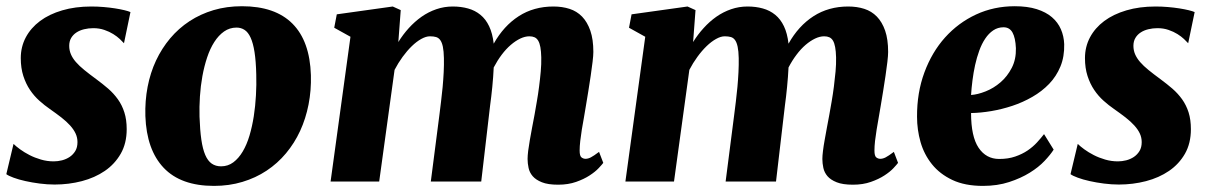

<svg xmlns="http://www.w3.org/2000/svg" viewBox="-20 -589 3921 623"><path d="M23.9 -122.1Q31.7 -114.3 45.2 -104.5Q58.6 -94.7 75.7 -85.9Q92.8 -77.1 112.8 -71.3Q132.8 -65.4 154.3 -65.4Q167.5 -65.4 181.2 -68.8Q194.8 -72.3 206.1 -79.8Q217.3 -87.4 224.4 -99.1Q231.4 -110.8 231.4 -127.9Q231.4 -142.6 225.3 -155.8Q219.2 -168.9 207.5 -181.9Q195.8 -194.8 179.2 -207.8Q162.6 -220.7 141.6 -235.4Q124.5 -247.1 107.7 -262.2Q90.8 -277.3 77.4 -297.1Q64 -316.9 55.7 -342.5Q47.4 -368.2 47.4 -400.4Q47.4 -437 63.7 -467.8Q80.1 -498.5 109.9 -520.8Q139.6 -543 181.9 -555.4Q224.1 -567.9 276.4 -567.9Q296.4 -567.9 316.4 -566.2Q336.4 -564.5 353.5 -561.8Q370.6 -559.1 383.8 -555.9Q397 -552.7 403.3 -549.8L382.3 -448.7Q377.4 -454.1 368.7 -462.4Q359.9 -470.7 347.4 -478.5Q335 -486.3 318.6 -491.9Q302.2 -497.6 282.7 -497.6Q267.1 -497.6 252.9 -494.1Q238.8 -490.7 228 -483.6Q217.3 -476.6 210.9 -465.8Q204.6 -455.1 204.6 -440.4Q204.6 -425.8 210 -413.1Q215.3 -400.4 226.3 -387.7Q237.3 -375 253.9 -361.6Q270.5 -348.1 292.5 -332Q313 -316.9 331.1 -301.3Q349.1 -285.6 362.5 -266.8Q376 -248 383.5 -224.4Q391.1 -200.7 391.1 -169.9Q391.1 -124 371.8 -90.3Q352.5 -56.6 320.1 -34.4Q287.6 -12.2 245.4 -1.2Q203.1 9.8 157.2 9.8Q133.8 9.8 108.9 6.6Q84 3.4 62.3 -1.5Q40.5 -6.3 23.9 -12.5Q7.3 -18.6 0.5 -23.9Z M697.3 -49.3Q719.7 -49.3 737.1 -62.3Q754.4 -75.2 767.6 -97.4Q780.8 -119.6 789.6 -149.2Q798.3 -178.7 803.5 -211.9Q808.6 -245.1 810.5 -279.8Q812.5 -314.5 811.5 -347.2Q810.5 -390.6 805.9 -419.9Q801.3 -449.2 793.2 -466.8Q785.2 -484.4 773.7 -491.9Q762.2 -499.5 747.6 -499.5Q725.1 -499.5 707 -486.8Q689 -474.1 675.3 -452.6Q661.6 -431.2 652.1 -402.6Q642.6 -374 636.7 -341.8Q630.9 -309.6 628.7 -275.9Q626.5 -242.2 627.4 -210.4Q628.9 -166.5 633.3 -136Q637.7 -105.5 646 -86.2Q654.3 -66.9 667 -58.1Q679.7 -49.3 697.3 -49.3ZM451.7 -212.4Q450.2 -261.7 459 -307.4Q467.8 -353 486.3 -392.6Q504.9 -432.1 532.2 -464.6Q559.6 -497.1 595 -520.3Q630.4 -543.5 673.1 -556.2Q715.8 -568.8 765.1 -568.8Q872.6 -568.8 929 -512.2Q985.4 -455.6 988.8 -345.2Q990.2 -295.9 981.2 -250Q972.2 -204.1 953.9 -164.3Q935.5 -124.5 908 -91.6Q880.4 -58.6 845 -35.2Q809.6 -11.7 766.6 1.2Q723.6 14.2 674.3 14.2Q566.9 14.2 511.2 -44.4Q455.6 -103 451.7 -212.4Z M1405.8 -216.3Q1408.2 -236.3 1411.1 -259.5Q1414.1 -282.7 1416.3 -306.9Q1418.5 -331.1 1419.7 -355Q1420.9 -378.9 1420.4 -400.4Q1419.9 -423.3 1417 -437.3Q1414.1 -451.2 1408.7 -458.7Q1403.3 -466.3 1395 -468.8Q1386.7 -471.2 1375 -471.2Q1362.3 -471.2 1346.9 -462.6Q1331.5 -454.1 1316.2 -439.2Q1300.8 -424.3 1286.4 -404.5Q1272 -384.8 1260.3 -362.3L1210.4 0H1052.7L1117.2 -469.7L1064.5 -499L1072.8 -542.5L1254.4 -567.9L1280.3 -556.2L1272.5 -452.6Q1287.6 -477.1 1306.6 -498Q1325.7 -519 1347.9 -534.7Q1370.1 -550.3 1395.8 -559.1Q1421.4 -567.9 1449.2 -567.9Q1476.1 -567.9 1498.8 -561.5Q1521.5 -555.2 1538.8 -541Q1556.2 -526.9 1567.1 -503.9Q1578.1 -481 1582 -447.3Q1614.3 -504.9 1663.1 -536.4Q1711.9 -567.9 1775.9 -567.9Q1804.2 -567.9 1827.9 -560.3Q1851.6 -552.7 1868.7 -535.2Q1885.7 -517.6 1895.5 -489.5Q1905.3 -461.4 1905.3 -420.4Q1905.3 -409.2 1902.8 -388.4Q1900.4 -367.7 1896.7 -343Q1893.1 -318.4 1888.9 -292.7Q1884.8 -267.1 1881.3 -246.6Q1878.4 -228 1874.8 -208Q1871.1 -188 1867.9 -168.5Q1864.7 -148.9 1862.8 -131.6Q1860.8 -114.3 1860.8 -100.6Q1860.8 -83 1866.7 -78.4Q1872.6 -73.7 1879.9 -73.7Q1888.2 -73.7 1897.2 -78.4Q1906.2 -83 1923.8 -96.2L1937.5 -60.5Q1933.6 -55.2 1922.6 -43.5Q1911.6 -31.7 1893.3 -19.8Q1875 -7.8 1849.4 1.2Q1823.7 10.3 1791 10.3Q1757.8 10.3 1738.3 2.4Q1718.8 -5.4 1708.5 -17.3Q1698.2 -29.3 1695.1 -44.2Q1691.9 -59.1 1691.9 -73.2Q1691.9 -83.5 1693.8 -99.4Q1695.8 -115.2 1699.2 -134.5Q1702.6 -153.8 1706.5 -174.8Q1710.4 -195.8 1714.4 -216.3Q1717.8 -235.8 1721.9 -259.5Q1726.1 -283.2 1729.2 -307.9Q1732.4 -332.5 1734.6 -356.9Q1736.8 -381.3 1736.3 -402.8Q1735.8 -422.9 1733.4 -436Q1731 -449.2 1726.3 -457Q1721.7 -464.8 1714.6 -468Q1707.5 -471.2 1697.8 -471.2Q1683.6 -471.2 1668.2 -463.9Q1652.8 -456.5 1637.5 -443.4Q1622.1 -430.2 1607.9 -411.4Q1593.8 -392.6 1582 -370.1Q1580.6 -339.4 1577.4 -307.1Q1574.2 -274.9 1570.3 -246.6L1541.5 0H1377.9Z M2362.3 -216.3Q2364.7 -236.3 2367.7 -259.5Q2370.6 -282.7 2372.8 -306.9Q2375 -331.1 2376.2 -355Q2377.4 -378.9 2377 -400.4Q2376.5 -423.3 2373.5 -437.3Q2370.6 -451.2 2365.2 -458.7Q2359.9 -466.3 2351.6 -468.8Q2343.3 -471.2 2331.5 -471.2Q2318.8 -471.2 2303.5 -462.6Q2288.1 -454.1 2272.7 -439.2Q2257.3 -424.3 2242.9 -404.5Q2228.5 -384.8 2216.8 -362.3L2167 0H2009.3L2073.7 -469.7L2021 -499L2029.3 -542.5L2210.9 -567.9L2236.8 -556.2L2229 -452.6Q2244.1 -477.1 2263.2 -498Q2282.2 -519 2304.4 -534.7Q2326.7 -550.3 2352.3 -559.1Q2377.9 -567.9 2405.8 -567.9Q2432.6 -567.9 2455.3 -561.5Q2478 -555.2 2495.4 -541Q2512.7 -526.9 2523.7 -503.9Q2534.7 -481 2538.6 -447.3Q2570.8 -504.9 2619.6 -536.4Q2668.5 -567.9 2732.4 -567.9Q2760.7 -567.9 2784.4 -560.3Q2808.1 -552.7 2825.2 -535.2Q2842.3 -517.6 2852.1 -489.5Q2861.8 -461.4 2861.8 -420.4Q2861.8 -409.2 2859.4 -388.4Q2856.9 -367.7 2853.3 -343Q2849.6 -318.4 2845.5 -292.7Q2841.3 -267.1 2837.9 -246.6Q2835 -228 2831.3 -208Q2827.6 -188 2824.5 -168.5Q2821.3 -148.9 2819.3 -131.6Q2817.4 -114.3 2817.4 -100.6Q2817.4 -83 2823.2 -78.4Q2829.1 -73.7 2836.4 -73.7Q2844.7 -73.7 2853.8 -78.4Q2862.8 -83 2880.4 -96.2L2894 -60.5Q2890.1 -55.2 2879.2 -43.5Q2868.2 -31.7 2849.9 -19.8Q2831.5 -7.8 2805.9 1.2Q2780.3 10.3 2747.6 10.3Q2714.4 10.3 2694.8 2.4Q2675.3 -5.4 2665 -17.3Q2654.8 -29.3 2651.6 -44.2Q2648.4 -59.1 2648.4 -73.2Q2648.4 -83.5 2650.4 -99.4Q2652.3 -115.2 2655.8 -134.5Q2659.2 -153.8 2663.1 -174.8Q2667 -195.8 2670.9 -216.3Q2674.3 -235.8 2678.5 -259.5Q2682.6 -283.2 2685.8 -307.9Q2689 -332.5 2691.2 -356.9Q2693.4 -381.3 2692.9 -402.8Q2692.4 -422.9 2689.9 -436Q2687.5 -449.2 2682.9 -457Q2678.2 -464.8 2671.1 -468Q2664.1 -471.2 2654.3 -471.2Q2640.1 -471.2 2624.8 -463.9Q2609.4 -456.5 2594 -443.4Q2578.6 -430.2 2564.5 -411.4Q2550.3 -392.6 2538.6 -370.1Q2537.1 -339.4 2533.9 -307.1Q2530.8 -274.9 2526.9 -246.6L2498 0H2334.5Z M2955.6 -210Q2955.1 -288.1 2979.5 -354Q3003.9 -419.9 3046.6 -467.5Q3089.4 -515.1 3147.2 -542Q3205.1 -568.8 3272.5 -568.8Q3314 -568.8 3344 -559.3Q3374 -549.8 3393.3 -533.2Q3412.6 -516.6 3422.4 -494.1Q3432.1 -471.7 3433.1 -445.8Q3434.1 -405.3 3420.9 -373.3Q3407.7 -341.3 3384.3 -316.9Q3360.8 -292.5 3329.8 -274.7Q3298.8 -256.8 3264.9 -245.6Q3231 -234.4 3196.3 -228.5Q3161.6 -222.7 3130.9 -222.2Q3130.9 -146 3155.3 -109.6Q3179.7 -73.2 3222.2 -73.2Q3251.5 -73.2 3274.2 -81.1Q3296.9 -88.9 3314.5 -100.8Q3332 -112.8 3345 -127Q3357.9 -141.1 3367.7 -153.8L3398.9 -103.5Q3388.7 -87.4 3369.4 -66.9Q3350.1 -46.4 3321.3 -28.6Q3292.5 -10.7 3254.4 1.7Q3216.3 14.2 3169.4 14.2Q3110.8 14.2 3070.1 -5.1Q3029.3 -24.4 3003.9 -56.2Q2978.5 -87.9 2967 -127.9Q2955.6 -168 2955.6 -210ZM3130.9 -280.8Q3152.3 -282.2 3178.2 -292.5Q3204.1 -302.7 3226.3 -321.8Q3248.5 -340.8 3262.9 -368.7Q3277.3 -396.5 3276.4 -432.6Q3274.9 -466.3 3265.4 -483.4Q3255.9 -500.5 3236.3 -500.5Q3217.8 -500.5 3202.9 -490.5Q3188 -480.5 3176.8 -463.6Q3165.5 -446.8 3157.5 -424.6Q3149.4 -402.3 3144 -377.9Q3138.7 -353.5 3135.5 -328.4Q3132.3 -303.2 3130.9 -280.8Z M3477.1 -122.1Q3484.9 -114.3 3498.3 -104.5Q3511.7 -94.7 3528.8 -85.9Q3545.9 -77.1 3565.9 -71.3Q3585.9 -65.4 3607.4 -65.4Q3620.6 -65.4 3634.3 -68.8Q3647.9 -72.3 3659.2 -79.8Q3670.4 -87.4 3677.5 -99.1Q3684.6 -110.8 3684.6 -127.9Q3684.6 -142.6 3678.5 -155.8Q3672.4 -168.9 3660.6 -181.9Q3648.9 -194.8 3632.3 -207.8Q3615.7 -220.7 3594.7 -235.4Q3577.6 -247.1 3560.8 -262.2Q3543.9 -277.3 3530.5 -297.1Q3517.1 -316.9 3508.8 -342.5Q3500.5 -368.2 3500.5 -400.4Q3500.5 -437 3516.8 -467.8Q3533.2 -498.5 3563 -520.8Q3592.8 -543 3635 -555.4Q3677.2 -567.9 3729.5 -567.9Q3749.5 -567.9 3769.5 -566.2Q3789.6 -564.5 3806.6 -561.8Q3823.7 -559.1 3836.9 -555.9Q3850.1 -552.7 3856.4 -549.8L3835.4 -448.7Q3830.6 -454.1 3821.8 -462.4Q3813 -470.7 3800.5 -478.5Q3788.1 -486.3 3771.7 -491.9Q3755.4 -497.6 3735.8 -497.6Q3720.2 -497.6 3706.1 -494.1Q3691.9 -490.7 3681.2 -483.6Q3670.4 -476.6 3664.1 -465.8Q3657.7 -455.1 3657.7 -440.4Q3657.7 -425.8 3663.1 -413.1Q3668.5 -400.4 3679.4 -387.7Q3690.4 -375 3707 -361.6Q3723.6 -348.1 3745.6 -332Q3766.1 -316.9 3784.2 -301.3Q3802.2 -285.6 3815.7 -266.8Q3829.1 -248 3836.7 -224.4Q3844.2 -200.7 3844.2 -169.9Q3844.2 -124 3825 -90.3Q3805.7 -56.6 3773.2 -34.4Q3740.7 -12.2 3698.5 -1.2Q3656.2 9.8 3610.4 9.8Q3586.9 9.8 3562 6.6Q3537.1 3.4 3515.4 -1.5Q3493.7 -6.3 3477.1 -12.5Q3460.4 -18.6 3453.6 -23.9Z"/></svg>

Font: Merriweather UltraBold
Style: Italic
Weight: 900
Italic angle: -7°
Designer: Eben Sorkin ( eben@eyebytes.com )
Foundry: Eben Sorkin ( eben@eyebytes.com )
Version: Version 1.52; ttfautohint (v1.4.1)